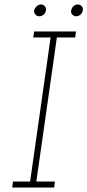

<svg xmlns="http://www.w3.org/2000/svg" viewBox="-20 -841 392 861"><path d="M38 -27 35 0H223L226 -27H143L235 -673H317L321 -700H133L129 -673H207L115 -27ZM299 -794Q297 -783 304.5 -775.5Q312 -768 322 -768Q332 -768 341 -775.5Q350 -783 351 -794Q354 -805 346.5 -813Q339 -821 329 -821Q318 -821 309.5 -813Q301 -805 299 -794ZM133 -794Q132 -783 139 -775.5Q146 -768 157 -768Q167 -768 175.5 -775.5Q184 -783 186 -794Q188 -805 181 -813Q174 -821 164 -821Q153 -821 144.5 -813Q136 -805 133 -794Z"/></svg>

Font: Josefin Slab Thin Light
Style: Italic
Weight: 300
Italic angle: -12°
Version: Version 2.000